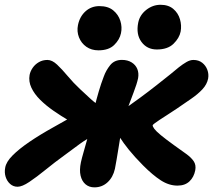

<svg xmlns="http://www.w3.org/2000/svg" viewBox="-30 -777 900 811"><path d="M719.8 7Q683.8 7 649.5 -15.1Q615.2 -37.2 574.2 -78.4Q538 -115 514.2 -144.6Q490.4 -174.2 477.1 -195.5Q463.8 -216.8 458 -227.4Q453.8 -235.2 452.3 -243.7Q450.8 -252.2 453.4 -262Q455.8 -278.4 468.9 -292.6Q482 -306.8 496.8 -317.4Q527.6 -339 562.5 -364.7Q597.4 -390.4 630.7 -416.6Q664 -442.8 690.4 -464Q708.4 -479.4 725.4 -492.8Q742.4 -506.2 757.7 -515Q773 -523.8 786.8 -523.8Q809.2 -523.8 824.2 -511.9Q839.2 -500 845.8 -482.1Q852.4 -464.2 849.2 -445.4Q844.4 -420.6 824.9 -399.7Q805.4 -378.8 776.7 -359.2Q748 -339.6 717 -318.2Q694.6 -303.2 676.1 -291.4Q657.6 -279.6 644.3 -270.8Q631 -262 623.4 -256.2Q615.8 -250.4 615 -248.4Q614.2 -243 621.9 -232.7Q629.6 -222.4 649.5 -206Q669.4 -189.6 704.2 -164.4Q733.8 -143.2 755.7 -127.5Q777.6 -111.8 788.2 -96Q798.8 -80.2 794.8 -58Q789.2 -28.8 770.3 -10.9Q751.4 7 719.8 7ZM44.2 11.8Q26 11.8 12.7 -0.1Q-0.6 -12 -6.3 -30.4Q-12 -48.8 -8 -69Q-4 -93.2 23.3 -120.6Q50.6 -148 94.7 -178Q138.8 -208 195 -239.2Q234.4 -261.4 255.2 -273.1Q276 -284.8 286.2 -290.6Q296.4 -296.4 302.8 -298.8L323 -238Q316.2 -240.8 299.2 -248.2Q282.2 -255.6 256.5 -270.4Q230.8 -285.2 194.8 -310Q164 -331.4 139.6 -355.6Q115.2 -379.8 102.7 -406.3Q90.2 -432.8 95 -460.4Q98.2 -476.4 108.3 -490.9Q118.4 -505.4 134.4 -514.6Q150.4 -523.8 170.4 -523.8Q190.2 -523.8 211.2 -504Q232.2 -484.2 256 -455.7Q279.8 -427.2 307.8 -401Q330.6 -379.4 353 -359.1Q375.4 -338.8 396 -327.2L369.2 -206.2Q336.2 -190.2 308.4 -170Q280.6 -149.8 243.4 -122Q200.6 -91 162.5 -60Q124.4 -29 93.9 -8.6Q63.4 11.8 44.2 11.8ZM368.8 14.4Q346.6 14.4 331.3 1.5Q316 -11.4 310.4 -35Q304.8 -58.6 311.8 -91.6Q315.4 -108.4 322.8 -133.7Q330.2 -159 339.4 -192.5Q348.6 -226 356.6 -267Q361.8 -294 369.6 -325.7Q377.4 -357.4 387.1 -390.6Q396.8 -423.8 408.4 -453.8Q417.6 -479.6 435.4 -501.8Q453.2 -524 485 -524Q509 -524 525.9 -513.5Q542.8 -503 549.9 -485.8Q557 -468.6 553.4 -447Q548 -421.8 534.2 -386.2Q520.4 -350.6 506.3 -312Q492.2 -273.4 485.8 -239Q483 -228 479.2 -204.9Q475.4 -181.8 471.1 -154.9Q466.8 -128 462.6 -103.4Q458.4 -78.8 455.4 -63.8Q447.4 -28.2 424.2 -6.9Q401 14.4 368.8 14.4ZM632.4 -568Q591 -568 567.5 -600Q544 -632 553.8 -681.2Q560.4 -713.8 587.8 -735.3Q615.2 -756.8 648.2 -756.8Q681.4 -756.8 702 -739.3Q722.6 -721.8 730.2 -695.6Q737.8 -669.4 733 -643.6Q727.6 -616.4 703 -592.2Q678.4 -568 632.4 -568ZM385.8 -564.4Q356.2 -564.4 334.8 -579.4Q313.4 -594.4 303.6 -619.3Q293.8 -644.2 299.4 -671.4Q306.8 -707.2 331.2 -729.2Q355.6 -751.2 390 -751.2Q426.4 -751.2 448.2 -733.3Q470 -715.4 478.3 -689.1Q486.6 -662.8 481 -636.6Q475.2 -609.4 452.2 -586.9Q429.2 -564.4 385.8 -564.4Z"/></svg>

Font: Shantell Sans Light
Style: Italic
Weight: 300
Italic angle: -11°
Designer: Stephen Nixon, Anya Danilova, Shantell Martin
Foundry: Arrow Type
Version: Version 1.008;[ac192a2d6]